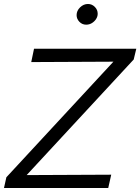

<svg xmlns="http://www.w3.org/2000/svg" viewBox="-37 -945 705 965"><path d="M-17 0 -5 -54 533 -635 120 -633 134 -700H648L635 -646L97 -65L522 -67L507 0ZM396 -821Q376 -821 362 -835.5Q348 -850 348 -869Q348 -891 365.5 -908Q383 -925 405 -925Q425 -925 439.5 -910.5Q454 -896 454 -876Q454 -862 446 -849.5Q438 -837 425 -829Q412 -821 396 -821Z"/></svg>

Font: Red Hat Text VF
Style: Italic
Weight: 300
Italic angle: -12°
Designer: Pentagram, MCKL
Foundry: Pentagram, MCKL
Version: Version 1.023